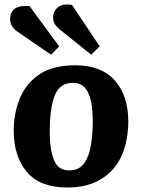

<svg xmlns="http://www.w3.org/2000/svg" viewBox="-20 -818 631 853"><path d="M278 15Q158 15 99.5 -54Q41 -123 41 -237Q41 -314 68 -380.5Q95 -447 155 -487.5Q215 -528 314 -528Q430 -528 490 -460.5Q550 -393 550 -278Q550 -221 535.5 -168Q521 -115 488.5 -74Q456 -33 404 -9Q352 15 278 15ZM287 -61Q331 -61 353.5 -92Q376 -123 384 -173Q392 -223 392 -279Q392 -328 384.5 -366.5Q377 -405 358 -427.5Q339 -450 303 -450Q246 -450 223.5 -394.5Q201 -339 201 -232Q201 -154 219.5 -107.5Q238 -61 287 -61ZM248 -685Q234 -696 225 -708.5Q216 -721 216 -739Q216 -769 237.5 -786Q259 -803 300 -796L423 -612L385 -575ZM58 -677Q25 -700 25 -732Q25 -798 111 -791L243 -612L207 -575Z"/></svg>

Font: Literata 12pt
Style: Bold Italic
Weight: 700
Italic angle: -2°
Designer: Latin by Veronika Burian and Jose Scaglione. Greek by Irene Vlachou. Cyrillic by Vera Evstafieva
Foundry: TypeTogether
Version: Version 3.002